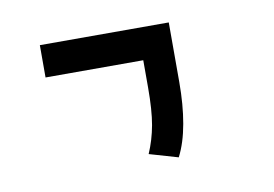

<svg xmlns="http://www.w3.org/2000/svg" viewBox="-48 -658 681 477"><g transform="rotate(-10 293.0 -419.0)"><path d="M368.2 -251.5 295.9 -272.5Q310.1 -305.2 316.7 -341.8Q323.2 -378.4 323.2 -435.1V-504.4H76.7V-585.9H401.9V-435.1Q401.9 -378.4 393.6 -331.5Q385.3 -284.7 368.2 -251.5Z"/></g></svg>

Font: Cascadia Mono NF SemiLight
Style: Regular
Weight: 350
Monospace: yes
Designer: Aaron Bell
Foundry: Saja Typeworks
Version: Version 2404.023; ttfautohint (v1.8.4)